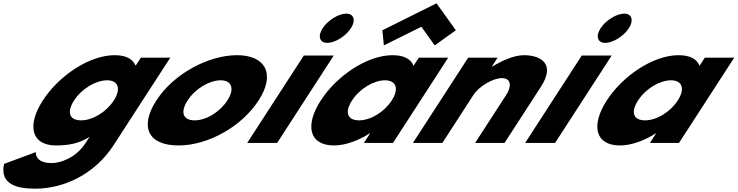

<svg xmlns="http://www.w3.org/2000/svg" viewBox="-69 -860 4437 1155"><path d="M-44.6 126C-71.6 251 35.9 275 142.9 275C317.9 275 502.5 186 613.9 14L955.3 -513H778.3L748.5 -467H745.5C728.7 -506 688 -528 620 -528C470 -528 286 -406 188.8 -256C91.7 -106 118.3 15 268.3 15C338.3 15 404.8 5 470 -37L445.3 1C386.4 92 291.6 121 242.6 121C165.6 121 145.3 86 146.4 55ZM376.8 -256C422.8 -327 508.2 -377 575.2 -377C641.2 -377 661.8 -327 615.8 -256C570.5 -186 488.1 -136 419.1 -136C347.1 -136 331.5 -186 376.8 -256Z M871.8 -256C769.5 -98 820.3 15 1005.3 15C1182.3 15 1384.5 -98 1486.8 -256C1590.5 -416 1527 -528 1357 -528C1184 -528 975.5 -416 871.8 -256ZM1059.8 -256C1105.8 -327 1191.2 -377 1258.2 -377C1324.2 -377 1344.8 -327 1298.8 -256C1253.5 -186 1171.1 -136 1102.1 -136C1030.1 -136 1014.5 -186 1059.8 -256Z M1418 0H1598L1938.7 -526H1758.7ZM1871.9 -690C1840.8 -642 1853.9 -602 1899.9 -602C1945.9 -602 2010.8 -642 2041.9 -690C2073 -738 2059.9 -778 2013.9 -778C1967.9 -778 1903 -738 1871.9 -690Z M2231.2 -678 2240.2 -587 2465.8 -699 2546.2 -587 2673.2 -678 2557.1 -840ZM1860.8 -256C1958 -406 2142 -528 2292 -528C2361 -528 2403.1 -505 2418.5 -464L2450.3 -513H2627.3L2295 0H2120L2157.6 -58H2155.6C2090.4 -16 2010.3 15 1940.3 15C1790.3 15 1763.7 -106 1860.8 -256ZM2048.8 -256C2003.5 -186 2019.1 -136 2091.1 -136C2160.1 -136 2242.5 -186 2287.8 -256C2333.8 -327 2313.2 -377 2247.2 -377C2180.2 -377 2094.8 -327 2048.8 -256Z M2415 0H2592L2779.8 -290C2812.9 -341 2896.6 -390 2949.6 -390C3006.6 -390 3009.9 -341 2976.8 -290L2789 0H2966L3184.9 -338C3277.6 -481 3177 -528 3083 -528C3027 -528 2957.2 -499 2891.3 -459H2889.3L2924.3 -513H2747.3Z M3090 0H3270L3610.7 -526H3430.7ZM3543.9 -690C3512.8 -642 3525.9 -602 3571.9 -602C3617.9 -602 3682.8 -642 3713.9 -690C3745 -738 3731.9 -778 3685.9 -778C3639.9 -778 3575 -738 3543.9 -690Z M3581.3 -256C3484.2 -106 3510.8 15 3660.8 15C3730.8 15 3810.9 -16 3876.1 -58H3878.1L3840.5 0H4015.5L4347.8 -513H4170.8L4139 -464C4123.6 -505 4081.5 -528 4012.5 -528C3862.5 -528 3678.5 -406 3581.3 -256ZM3769.3 -256C3815.3 -327 3900.7 -377 3967.7 -377C4033.7 -377 4054.3 -327 4008.3 -256C3963 -186 3880.6 -136 3811.6 -136C3739.6 -136 3724 -186 3769.3 -256Z"/></svg>

Font: Hussar
Style: BdWodka
Weight: 700
Foundry: Cannot Into Space Fonts
Version: Version 2.00